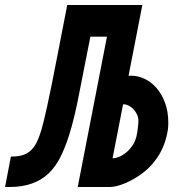

<svg xmlns="http://www.w3.org/2000/svg" viewBox="-93 -749 715 769"><path d="M-49.3 -122.1H-44.4Q-18.6 -122.1 0 -128.4Q18.6 -134.8 32.2 -148.2Q45.9 -161.6 55.4 -181.9Q64.9 -202.1 73.2 -230Q77.6 -245.6 83.3 -268.6Q88.9 -291.5 96.4 -325.7Q104 -359.9 113.5 -407.5Q123 -455.1 135.7 -520L176.3 -729H477.1L421.9 -445.8H432.6Q459.5 -445.8 486.1 -433.3Q512.7 -420.9 533.7 -396.7Q554.7 -372.6 567.9 -337.4Q581.1 -302.2 581.1 -256.8Q581.1 -253.4 580.6 -242.4Q580.1 -231.4 576.9 -215.6Q573.7 -199.7 567.4 -179.7Q561 -159.7 549.3 -138.2Q537.6 -116.7 519.5 -95Q501.5 -73.2 475.6 -53.7Q459.5 -42 442.1 -32Q424.8 -22 407.7 -14.9Q390.6 -7.8 374.8 -3.9Q358.9 0 346.2 0H218.3L335.4 -602.1H269L252 -516.1Q236.3 -438.5 222.9 -368.2Q209.5 -297.9 192.9 -238.3Q176.3 -178.7 154.8 -131.8Q133.3 -85 102.5 -55.2Q44.9 0 -54.7 0H-72.8ZM361.8 -115.2Q370.1 -115.2 383.5 -120.6Q397 -126 410.9 -137Q424.8 -147.9 436.5 -164.6Q448.2 -181.2 453.6 -203.1Q455.1 -209.5 456.5 -218Q458 -226.6 459 -235.4Q460 -244.1 460.7 -252Q461.4 -259.8 461.4 -264.6Q461.4 -278.8 455.6 -291Q449.7 -303.2 441.2 -312Q432.6 -320.8 422.6 -325.9Q412.6 -331.1 403.8 -331.1H399.9L357.9 -115.2Z"/></svg>

Font: Hack
Style: Bold Italic
Weight: 700
Italic angle: -11°
Monospace: yes
Designer: Christopher Simpkins
Foundry: Christopher Simpkins
Version: Version 2.017; ttfautohint (v1.4.1) -l 4 -r 80 -G 350 -x 0 -